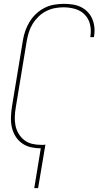

<svg xmlns="http://www.w3.org/2000/svg" viewBox="-20 -763 540 998"><path d="M158 215 192 8Q165 8 139.5 2Q114 -4 93.5 -19Q73 -34 60 -55.5Q47 -77 41.5 -102Q36 -127 37 -154Q38 -181 42 -208L99 -553Q103 -578 111.5 -602.5Q120 -627 134 -650Q148 -673 168 -691.5Q188 -710 211.5 -722Q235 -734 261 -738.5Q287 -743 311 -743Q335 -743 358 -739.5Q381 -736 400.5 -726.5Q420 -717 435.5 -701Q451 -685 459.5 -665Q468 -645 470.5 -622Q473 -599 469 -575L468 -570H449L450 -575Q455 -606 448 -636Q441 -666 420.5 -687Q400 -708 370.5 -716.5Q341 -725 310 -725Q287 -725 264 -720.5Q241 -716 219.5 -705Q198 -694 180 -676.5Q162 -659 149.5 -638.5Q137 -618 130 -595.5Q123 -573 119 -550L62 -205Q58 -181 57 -157Q56 -133 60.5 -110.5Q65 -88 77 -68Q89 -48 106.5 -34.5Q124 -21 146.5 -15.5Q169 -10 194 -10Q199 -10 204 -10Q209 -10 216 -11L178 215Z"/></svg>

Font: Iosevka Thin Oblique
Style: Regular
Weight: 100
Italic angle: -9°
Monospace: yes
Designer: Belleve Invis
Foundry: Belleve Invis
Version: Version 32.5.0; ttfautohint (v1.8.4)